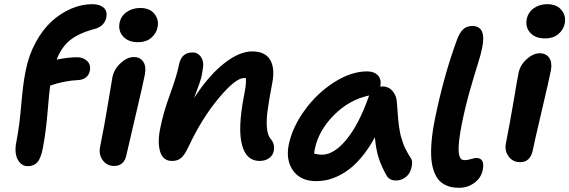

<svg xmlns="http://www.w3.org/2000/svg" viewBox="-20 -807 2713 915"><path d="M112.8 -15.1Q81.5 -15.1 64.5 -46.6Q47.4 -78.1 58.1 -131.8Q72.8 -206.5 81.1 -306.6Q89.4 -406.7 102.1 -469.2Q116.7 -543.5 149.9 -604.7Q183.1 -666 226.3 -705.3Q269.5 -744.6 319.6 -765.9Q369.6 -787.1 419.9 -787.1Q453.1 -787.1 472.7 -771.5Q492.2 -755.9 486.8 -724.1Q478 -683.1 434.1 -669.9Q354.5 -648.9 313.2 -615Q272 -581.1 250 -522.9Q307.6 -534.2 347.2 -534.2Q376.5 -534.2 395 -516.6Q413.6 -499 408.2 -470.2Q405.3 -452.1 391.4 -439.7Q377.4 -427.2 356 -425.8Q281.7 -421.9 219.2 -398.9Q214.8 -372.6 207 -275.9Q199.2 -179.2 184.1 -101.1Q174.8 -52.2 158 -33.7Q141.1 -15.1 112.8 -15.1ZM637.2 -606Q591.8 -606 567.1 -632.8Q542.5 -659.7 549.8 -698.2Q556.2 -730.5 583.7 -749.8Q611.3 -769 647.9 -769Q693.8 -769 716.1 -740.7Q738.3 -712.4 731 -678.2Q726.1 -649.4 701.9 -627.7Q677.7 -606 637.2 -606ZM524.9 -16.1Q489.3 -16.1 469.5 -43.5Q449.7 -70.8 457 -106.9Q478.5 -213.4 494.6 -312.7Q510.7 -412.1 516.1 -440.9Q524.4 -478.5 555.4 -506.8Q586.4 -535.2 618.2 -535.2Q647 -535.2 662.1 -513.9Q677.2 -492.7 670.9 -454.1Q663.6 -414.6 626.2 -256.6Q588.9 -98.6 583 -70.8Q578.6 -44.9 563.7 -30.5Q548.8 -16.1 524.9 -16.1Z M1216.8 -40Q1153.3 -40 1133.1 -117.2Q1112.8 -194.3 1142.1 -347.2Q1154.8 -408.7 1151.9 -434.1Q1149.9 -435.1 1143.1 -435.1Q1102.5 -435.1 1022.5 -339.4Q942.4 -243.7 879.9 -110.8Q860.8 -69.3 843.8 -54.7Q826.7 -40 799.8 -40Q756.3 -40 742.9 -85.4Q729.5 -130.9 744.6 -200.2Q758.3 -270.5 790.8 -358.9Q823.2 -447.3 834 -502.9Q846.2 -557.1 897.9 -557.1Q924.3 -557.1 939.2 -533.2Q954.1 -509.3 944.8 -467.8Q942.9 -451.7 938.2 -434.6Q933.6 -417.5 929.7 -406.7Q925.8 -396 917.2 -373.5Q908.7 -351.1 904.8 -339.8Q974.6 -447.3 1047.6 -504.6Q1120.6 -562 1181.6 -562Q1244.1 -562 1267.8 -521.2Q1291.5 -480.5 1276.9 -408.2Q1261.2 -326.7 1255.1 -279.8Q1249 -232.9 1252 -197.8Q1254.9 -162.6 1270 -145Q1291 -121.1 1284.7 -87.9Q1280.3 -65.9 1262 -53Q1243.7 -40 1216.8 -40Z M1486.8 56.2Q1413.1 56.2 1377.2 6.6Q1341.3 -43 1356 -117.2Q1373 -200.2 1431.6 -281.2Q1490.2 -362.3 1571.8 -414.6Q1653.3 -466.8 1730 -466.8Q1763.2 -466.8 1781.2 -447.3Q1799.3 -427.7 1792 -394Q1795.9 -395 1802.7 -395Q1832.5 -395 1851.3 -372.6Q1870.1 -350.1 1871.6 -317.9Q1872.1 -312.5 1873.8 -287.6Q1875.5 -262.7 1876 -257.6Q1876.5 -252.4 1878.4 -231.4Q1880.4 -210.4 1881.6 -204.1Q1882.8 -197.8 1885.7 -179.9Q1888.7 -162.1 1891.6 -154.1Q1894.5 -146 1898.9 -131.1Q1903.3 -116.2 1908.4 -106Q1913.6 -95.7 1920.4 -82.5Q1927.2 -69.3 1935.5 -57.1Q1945.8 -43.9 1943.8 -25.1Q1941.9 -6.3 1934.1 11.2Q1926.3 28.8 1908 41Q1889.6 53.2 1866.7 53.2Q1834.5 53.2 1820.8 26.9Q1797.4 -14.6 1784.4 -55.2Q1771.5 -95.7 1766.6 -152.8Q1741.7 -106.9 1713.1 -70.6Q1684.6 -34.2 1656.7 -10.7Q1628.9 12.7 1598.9 28.1Q1568.8 43.5 1541.5 49.8Q1514.2 56.2 1486.8 56.2ZM1480 -95.2Q1479.5 -91.8 1478.3 -85.2Q1477.1 -78.6 1476.6 -75.2Q1497.1 -69.8 1514.6 -69.8Q1571.8 -69.8 1631.3 -142.3Q1690.9 -214.8 1737.8 -348.1Q1737.8 -350.1 1739.7 -352.1Q1644.5 -332 1571 -258.1Q1497.6 -184.1 1480 -95.2Z M2168.5 87.9Q2149.4 87.9 2133.8 85.2Q2118.2 82.5 2100.8 73.7Q2083.5 64.9 2071 50.8Q2058.6 36.6 2048.8 11.5Q2039.1 -13.7 2035.9 -47.4Q2032.7 -81.1 2036.6 -130.4Q2040.5 -179.7 2052.7 -240.2Q2095.2 -447.8 2157.7 -617.2Q2170.9 -652.8 2188 -668Q2205.1 -683.1 2230.5 -683.1Q2299.3 -683.1 2277.8 -579.1Q2272 -548.8 2255.9 -498Q2239.7 -447.3 2219 -374.5Q2198.2 -301.8 2181.6 -220.2Q2172.9 -176.3 2168.9 -144Q2165 -111.8 2165.5 -92.8Q2166 -73.7 2169.9 -62.5Q2173.8 -51.3 2179.7 -47.6Q2185.5 -43.9 2193.8 -43.9Q2209 -43.9 2225.6 -49.1Q2242.2 -54.2 2249.5 -54.2Q2291.5 -54.2 2280.8 2Q2273.4 40 2241.2 64Q2209 87.9 2168.5 87.9Z M2577.1 -624Q2531.2 -624 2507.1 -650.6Q2482.9 -677.2 2490.2 -715.8Q2496.6 -748 2523.7 -767.6Q2550.8 -787.1 2587.4 -787.1Q2633.8 -787.1 2656.2 -758.8Q2678.7 -730.5 2671.4 -695.8Q2666.5 -667 2642.1 -645.5Q2617.7 -624 2577.1 -624ZM2459.5 -34.2Q2423.8 -34.2 2403.8 -61.5Q2383.8 -88.9 2391.1 -125Q2411.6 -228.5 2427.7 -325.4Q2443.8 -422.4 2451.2 -459Q2458.5 -496.6 2489.7 -524.9Q2521 -553.2 2552.2 -553.2Q2581.5 -553.2 2596.9 -532Q2612.3 -510.7 2605.5 -472.2Q2598.6 -435.5 2562 -279.8Q2525.4 -124 2518.6 -88.9Q2513.2 -63 2498.3 -48.6Q2483.4 -34.2 2459.5 -34.2Z"/></svg>

Font: Shantell Sans Bouncy
Style: Italic
Weight: 600
Italic angle: -11.31°
Designer: Stephen Nixon, Anya Danilova, Shantell Martin
Foundry: Arrow Type
Version: Version 1.006;[9816181b4]